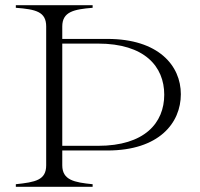

<svg xmlns="http://www.w3.org/2000/svg" viewBox="-20 -719 770 740"><path d="M220 -82V-139H394C593 -139 677 -245 677 -356C677 -466 591 -569 394 -569H220V-617C220 -674 265 -683 337 -689V-699H41V-689C118 -683 158 -674 158 -617V-82C158 -25 117 -17 41 -9V1H337V-9C266 -16 220 -25 220 -82ZM220 -157V-551H358C537 -551 613 -463 613 -354C613 -245 537 -157 358 -157Z"/></svg>

Font: Sprat Light
Style: Regular
Weight: 300
Designer: Ethan Nakache
Foundry: Collletttivo
Version: Version 2.000;Glyphs 3.2 (3217)